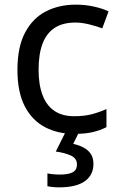

<svg xmlns="http://www.w3.org/2000/svg" viewBox="-20 -566 520 826"><path d="M300 10Q229 10 173.5 -19Q118 -48 86.5 -109Q55 -170 55 -265Q55 -364 88 -426Q121 -488 177.5 -517Q234 -546 306 -546Q347 -546 385 -537.5Q423 -529 447 -517L420 -444Q396 -453 364 -461Q332 -469 304 -469Q250 -469 215 -446Q180 -423 163 -378Q146 -333 146 -266Q146 -202 163 -157Q180 -112 214 -89Q248 -66 299 -66Q343 -66 376.5 -75Q410 -84 438 -97V-19Q411 -5 378.5 2.5Q346 10 300 10ZM382 139Q382 187 345 213.5Q308 240 234 240Q219 240 205.5 238.5Q192 237 184 235V180Q193 182 208 183.5Q223 185 237 185Q273 185 292 175.5Q311 166 311 141Q311 115 284.5 103Q258 91 220 86L263 0H321L295 53Q319 58 339 68.5Q359 79 370.5 96Q382 113 382 139Z"/></svg>

Font: Noto Sans Sinhala
Style: Regular
Weight: 400
Designer: Jelle Bosma - Monotype Design Team
Foundry: Monotype Imaging Inc.
Version: Version 2.006